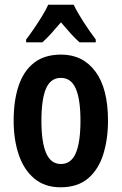

<svg xmlns="http://www.w3.org/2000/svg" viewBox="-20 -786 518 816"><path d="M439 -273Q439 -195 419 -130.5Q399 -66 354.5 -28Q310 10 237 10Q170 10 125.5 -27.5Q81 -65 59.5 -129Q38 -193 38 -273Q38 -358 59 -421Q80 -484 124.5 -519Q169 -554 240 -554Q332 -554 385.5 -482Q439 -410 439 -273ZM156 -272Q156 -182 176 -135.5Q196 -89 239 -89Q282 -89 302 -135Q322 -181 322 -273Q322 -364 302 -409.5Q282 -455 239 -455Q195 -455 175.5 -409.5Q156 -364 156 -272ZM293 -766Q309 -733 334.5 -693.5Q360 -654 387 -618V-606H318Q300 -622 280.5 -643.5Q261 -665 239 -691Q217 -665 196.5 -642.5Q176 -620 160 -606H91V-618Q107 -639 125.5 -666Q144 -693 160 -719.5Q176 -746 185 -766Z"/></svg>

Font: Noto Sans Bengali ExtraCondensed SemiBold
Style: Regular
Weight: 600
Width: 2
Designer: Joana Ranito - Universal Thirst; Jelle Bosma - Monotype Design Team
Foundry: Universal Thirst ehf.
Version: Version 3.000; ttfautohint (v1.8.4.7-5d5b)